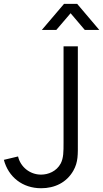

<svg xmlns="http://www.w3.org/2000/svg" viewBox="-20 -960 534 994"><path d="M196.5 -805H271.5L345.5 -891.5L419 -805H494L379.5 -940H311.5ZM193 14.5C263.5 14.5 324.5 -15 359.5 -76C385.5 -121.5 383 -161.5 383 -221.5V-720H309V-221.5C309 -174.5 309 -142.5 294.5 -114C272.5 -72.5 229.5 -56 192.5 -56C133.5 -56 85.5 -97 73.5 -150L0 -132.5C23.5 -43.5 96.5 14.5 193 14.5Z"/></svg>

Font: Hauora
Style: Regular
Weight: 400
Designer: Mikhail Sharanda
Foundry: WCYS & Co.
Version: Version 1.010